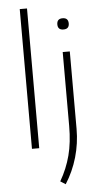

<svg xmlns="http://www.w3.org/2000/svg" viewBox="-66 -847 578 1106"><g transform="rotate(-5 223.5 -294.0)"><path d="M333 -669Q300 -669 300 -701Q300 -734 333 -734Q366 -734 366 -701Q366 -669 333 -669ZM238 201Q278 132 297.5 57.5Q317 -17 317 -113V-540H358V-92Q358 -8 335 71.5Q312 151 268 220ZM92 -808H134V0H92Z"/></g></svg>

Font: Encode Sans Wide
Style: Thin
Weight: 100
Designer: Pablo Impallari, Andres Torresi
Foundry: Pablo Impallari, Andres Torresi
Version: Version 1.000; ttfautohint (v1.00) -l 8 -r 50 -G 200 -x 14 -